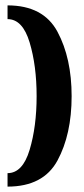

<svg xmlns="http://www.w3.org/2000/svg" viewBox="-20 -663 312 713"><path d="M8 -20Q64 -20 90 -106.5Q116 -193 116 -306Q116 -419 90 -505.5Q64 -592 8 -592V-643Q141 -643 193.5 -545Q246 -447 246 -306Q246 -164 193.5 -67Q141 30 8 30Z"/></svg>

Font: Arya
Style: Bold
Weight: 700
Designer: Eduardo Rodriguez Tunni, Modular Infotech
Foundry: Eduardo Rodriguez Tunni, Modular Infotech
Version: Version 1.002